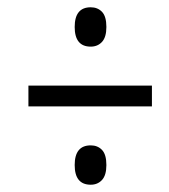

<svg xmlns="http://www.w3.org/2000/svg" viewBox="-20 -621 465 527"><path d="M185 -547Q185 -601 229 -601Q248 -601 260 -588.5Q272 -576 272 -547Q272 -519 260 -506Q248 -493 229 -493Q185 -493 185 -547ZM58 -386H397V-329H58ZM185 -168Q185 -222 229 -222Q248 -222 260 -209.5Q272 -197 272 -168Q272 -140 260 -127Q248 -114 229 -114Q185 -114 185 -168Z"/></svg>

Font: Noto Serif Cond
Style: Italic
Weight: 400
Width: 3
Italic angle: -12°
Designer: Monotype Design Team
Foundry: Monotype Imaging Inc.
Version: Version 1.001